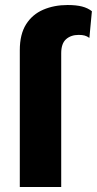

<svg xmlns="http://www.w3.org/2000/svg" viewBox="-20 -746 387 766"><path d="M59 0V-545.6Q59 -609.2 84 -648.9Q109 -688.6 152.5 -707.3Q196 -726 249.8 -726Q284.2 -726 307.4 -720Q330.6 -714 346.6 -701.2L336.6 -594.8Q327.2 -601.6 317.6 -604.2Q308 -606.8 294 -606.8Q263 -606.8 243.6 -589.6Q224.2 -572.4 224.2 -533.4V0Z"/></svg>

Font: Work Sans
Style: Regular
Weight: 400
Designer: Wei Huang
Foundry: Wei Huang
Version: Version 2.006; ttfautohint (v1.8.1.43-b0c9)